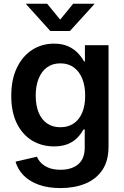

<svg xmlns="http://www.w3.org/2000/svg" viewBox="-20 -773 653 1008"><path d="M297.9 214.4Q231.4 214.4 182.6 196.5Q133.8 178.7 103.5 147.5Q73.2 116.2 61.5 75.7L173.8 49.8Q181.2 67.4 196.5 83Q211.9 98.6 236.8 108.4Q261.7 118.2 297.9 118.2Q356.4 118.2 390.6 89.4Q424.8 60.5 424.8 2V-93.3H418Q405.8 -70.3 386 -49.8Q366.2 -29.3 336.2 -16.8Q306.2 -4.4 263.7 -4.4Q199.2 -4.4 148.4 -35.2Q97.7 -65.9 68.4 -125.2Q39.1 -184.6 39.1 -269.5Q39.1 -355.5 68.6 -417Q98.1 -478.5 148.9 -511.2Q199.7 -543.9 263.7 -543.9Q307.1 -543.9 337.6 -530Q368.2 -516.1 388.7 -494.4Q409.2 -472.7 421.4 -450.2H425.8V-535.6H549.8V-3.4Q549.8 71.8 517.1 119.9Q484.4 168 427.5 191.2Q370.6 214.4 297.9 214.4ZM296.9 -105Q337.9 -105 367.2 -125Q396.5 -145 411.9 -182.4Q427.2 -219.7 427.2 -271Q427.2 -321.8 411.9 -359.9Q396.5 -397.9 367.4 -419.2Q338.4 -440.4 296.9 -440.4Q255.4 -440.4 226.6 -419.2Q197.8 -397.9 182.6 -359.9Q167.5 -321.8 167.5 -271Q167.5 -219.7 182.6 -182.6Q197.8 -145.5 226.8 -125.2Q255.9 -105 296.9 -105ZM227.5 -753.4 295.9 -669.9 364.3 -753.4H475.1V-751L347.2 -610.4H244.1L117.2 -751V-753.4Z"/></svg>

Font: Inter 20pt SemiBold
Style: Regular
Weight: 600
Version: Version 4.001;git-66647c0bb